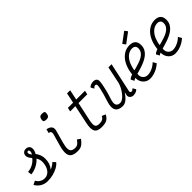

<svg xmlns="http://www.w3.org/2000/svg" viewBox="188 -2037 3224 3224"><g transform="rotate(-45 1800.0 -425.5)"><path d="M217 14Q145.5 14 89 -20.2Q32.5 -54.5 2 -112.5L69 -145.5Q89 -104.5 129.2 -79.8Q169.5 -55 212 -55Q265 -55 303 -85.5Q341 -116 361.5 -168.2Q382 -220.5 382 -285.5Q381.5 -315.5 372.2 -341Q363 -366.5 349.5 -388.5Q320.5 -354 279.8 -326.8Q239 -299.5 192.8 -282.8Q146.5 -266 101 -262L91.5 -331Q154 -334.5 213 -366.5Q272 -398.5 306.5 -447Q282 -471.5 267.2 -499.5Q252.5 -527.5 253.5 -548Q253 -585 276 -608.5Q299 -632 338 -632Q378 -632 400.8 -609.5Q423.5 -587 423.5 -550Q424.5 -531 417.2 -504.8Q410 -478.5 393.5 -455Q420 -420.5 437.5 -376.5Q455 -332.5 454 -284.5Q454 -225.5 438.5 -178Q423 -130.5 387.5 -87.5Q406.5 -96 427 -107.2Q447.5 -118.5 466.5 -132Q485.5 -145.5 498 -159.5L541.5 -112Q512.5 -74.5 461.2 -46Q410 -17.5 346.8 -1.8Q283.5 14 217 14ZM344 -490Q355 -508 359 -521.2Q363 -534.5 363.5 -545.5Q364.5 -561.5 358 -570.8Q351.5 -580 338 -580.5Q327 -581 320.2 -573.8Q313.5 -566.5 313.5 -554Q313.5 -538.5 321.5 -523.8Q329.5 -509 344 -490Z M933 14Q853.5 14 810.2 -12Q767 -38 759.8 -98.5Q752.5 -159 781 -262L842 -480Q848.5 -507.5 839.8 -525.2Q831 -543 798 -549L816 -618Q875 -608 902.2 -576.2Q929.5 -544.5 917 -493L853.5 -262Q832 -183 834.8 -137.8Q837.5 -92.5 863.8 -73.8Q890 -55 938 -55Q962 -55 980 -62Q998 -69 1016 -86.8Q1034 -104.5 1056.5 -136L1113.5 -96Q1083.5 -55 1056.2 -30.5Q1029 -6 999.8 4Q970.5 14 933 14ZM932 -734Q891.5 -734 879 -748.5Q866.5 -763 874.5 -800.5Q882 -833 897.5 -845Q913 -857 947 -857Q988 -857 1000.2 -842.8Q1012.5 -828.5 1004 -790.5Q997.5 -758 981.8 -746Q966 -734 932 -734Z M1501 14Q1398 14 1368 -40.2Q1338 -94.5 1364 -217.5L1434 -549H1310L1325 -618H1449L1486.5 -800H1561L1523 -618H1731L1716 -549H1508L1436 -213.5Q1417.5 -126 1432.5 -90.5Q1447.5 -55 1507 -55Q1544 -55 1566.5 -61Q1589 -67 1604 -81.5Q1619 -96 1632.5 -120L1697.5 -91Q1675.5 -50.5 1650 -27.5Q1624.5 -4.5 1589 4.8Q1553.5 14 1501 14Z M1868.5 -531 1836 -590Q1850 -609.5 1880 -620.8Q1910 -632 1940 -632Q1976.5 -632 1997.8 -613.8Q2019 -595.5 2019.5 -565Q2020 -537 2011.2 -485.2Q2002.5 -433.5 1985 -365Q1967.5 -296.5 1941 -217.5Q1913 -132 1931.5 -93.5Q1950 -55 2007 -55Q2032 -55 2059.5 -71.8Q2087 -88.5 2113.2 -117.2Q2139.5 -146 2162.5 -181Q2185.5 -216 2202.2 -253.8Q2219 -291.5 2226 -326L2287 -618H2362L2250 -97Q2249.5 -93 2248.5 -88Q2247.5 -83 2248 -78.5Q2249 -67.5 2256.8 -61.2Q2264.5 -55 2276 -55Q2285.5 -55 2297 -61.2Q2308.5 -67.5 2325 -83.5L2357 -28Q2343.5 -9 2313.5 2.5Q2283.5 14 2253 14Q2227.5 14 2206.2 1.2Q2185 -11.5 2175.8 -34Q2166.5 -56.5 2175 -85.5L2186.5 -130Q2143.5 -64 2097 -25Q2050.5 14 2001 14Q1900 14 1865.2 -45.8Q1830.5 -105.5 1870 -225Q1893 -294.5 1910.2 -356.2Q1927.5 -418 1937.2 -465.2Q1947 -512.5 1945.5 -539Q1945 -550.5 1937.2 -556.8Q1929.5 -563 1917 -563Q1905 -563 1892 -554.5Q1879 -546 1868.5 -531Z M2874 -154.5 2909.5 -93Q2876 -61 2832.5 -36.8Q2789 -12.5 2742.8 0.8Q2696.5 14 2654 14Q2604.5 14 2565.5 -9.5Q2526.5 -33 2504 -74.8Q2481.5 -116.5 2481.5 -170.5Q2481.5 -273.5 2504.5 -358Q2527.5 -442.5 2570 -503.8Q2612.5 -565 2671 -598.5Q2729.5 -632 2801 -632Q2867.5 -632 2904.5 -598.2Q2941.5 -564.5 2941.5 -495Q2941.5 -437 2917.5 -394.2Q2893.5 -351.5 2853.5 -320.5Q2813.5 -289.5 2764.2 -267.2Q2715 -245 2664 -229Q2613 -213 2566.5 -200Q2520 -187 2486 -174.8Q2452 -162.5 2438 -147.5L2406.5 -207Q2419 -225.5 2449.8 -238.8Q2480.5 -252 2522.8 -263.2Q2565 -274.5 2612.2 -287Q2659.5 -299.5 2705 -315.8Q2750.5 -332 2787.8 -355Q2825 -378 2847.2 -410.8Q2869.5 -443.5 2869.5 -489.5Q2869.5 -525.5 2847.5 -544.2Q2825.5 -563 2795 -563Q2742.5 -563 2698.2 -534.8Q2654 -506.5 2621.5 -454.8Q2589 -403 2571 -331Q2553 -259 2553 -171.5Q2553 -121 2586 -89.5Q2619 -58 2665 -58Q2700 -58 2737.8 -70.2Q2775.5 -82.5 2811.2 -104.5Q2847 -126.5 2874 -154.5ZM2770 -679 2729.5 -731.5 2909 -865 2949 -812.5Z M3474 -154.5 3509.5 -93Q3476 -61 3432.5 -36.8Q3389 -12.5 3342.8 0.8Q3296.5 14 3254 14Q3204.5 14 3165.5 -9.5Q3126.5 -33 3104 -74.8Q3081.5 -116.5 3081.5 -170.5Q3081.5 -273.5 3104.5 -358Q3127.5 -442.5 3170 -503.8Q3212.5 -565 3271 -598.5Q3329.5 -632 3401 -632Q3467.5 -632 3504.5 -598.2Q3541.5 -564.5 3541.5 -495Q3541.5 -437 3517.5 -394.2Q3493.5 -351.5 3453.5 -320.5Q3413.5 -289.5 3364.2 -267.2Q3315 -245 3264 -229Q3213 -213 3166.5 -200Q3120 -187 3086 -174.8Q3052 -162.5 3038 -147.5L3006.5 -207Q3019 -225.5 3049.8 -238.8Q3080.5 -252 3122.8 -263.2Q3165 -274.5 3212.2 -287Q3259.5 -299.5 3305 -315.8Q3350.5 -332 3387.8 -355Q3425 -378 3447.2 -410.8Q3469.5 -443.5 3469.5 -489.5Q3469.5 -525.5 3447.5 -544.2Q3425.5 -563 3395 -563Q3342.5 -563 3298.2 -534.8Q3254 -506.5 3221.5 -454.8Q3189 -403 3171 -331Q3153 -259 3153 -171.5Q3153 -121 3186 -89.5Q3219 -58 3265 -58Q3300 -58 3337.8 -70.2Q3375.5 -82.5 3411.2 -104.5Q3447 -126.5 3474 -154.5Z"/></g></svg>

Font: Victor Mono Thin
Style: Italic
Weight: 100
Italic angle: -12°
Monospace: yes
Designer: Rune Bjørnerås
Version: Version 1.561;gftools[0.9.30]